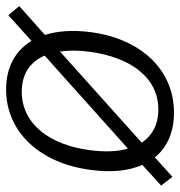

<svg xmlns="http://www.w3.org/2000/svg" viewBox="-16 -564 576 613"><g transform="rotate(-90 271.5 -258.0)"><path d="M558 -484 529 -519 447 -445C416 -496 364 -526 292 -526C154 -526 55 -415 35 -255C26 -191 32 -134 51 -91L-15 -31L13 5L75 -51C107 -12 155 10 218 10C357 10 455 -99 475 -257C482 -312 479 -361 466 -402ZM98 -258C114 -383 179 -476 285 -476C342 -476 380 -449 400 -403L103 -137C93 -171 92 -212 98 -258ZM412 -258C395 -133 333 -40 228 -40C179 -40 144 -60 122 -93L413 -354C417 -325 417 -293 412 -258Z"/></g></svg>

Font: United Sans ExtraLight
Style: Italic
Weight: 200
Italic angle: -8°
Designer: Pablo Impallari, Rodrigo Fuenzalida (Modified by Dan O. Williams)
Version: Version 1.000;PS 001.000;hotconv 1.0.88;makeotf.lib2.5.64775